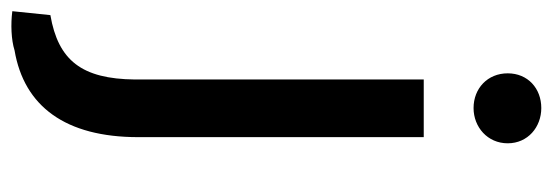

<svg xmlns="http://www.w3.org/2000/svg" viewBox="-379 -441 987 343"><g transform="rotate(90 114.5 -269.5)"><path d="M199 -683C199 -647 170 -622 136 -622C101 -622 74 -647 74 -683C74 -719 101 -743 136 -743C170 -743 199 -719 199 -683ZM188 -23C188 107 133 181 33 198C14 204 -14 205 -37 202L-30 134C51 120 84 78 85 -17V-533H188Z"/></g></svg>

Font: Repo Medium
Style: Regular
Weight: 500
Designer: Stefan Peev
Foundry: Context Ltd
Version: Version 1.502